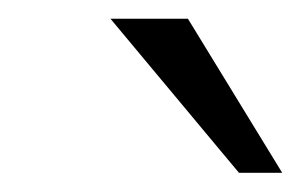

<svg xmlns="http://www.w3.org/2000/svg" viewBox="-20 -778 321 202"><path d="M276.9 -596.2H231.4L96.2 -758.3H177.7Z"/></svg>

Font: Ufes Sans Light
Style: Italic
Weight: 200
Designer: Ricardo Esteves & Thais Bronze
Foundry: ProDesignUfes - Ricardo Esteves, Thais Bronze
Version: Version 2.0